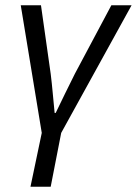

<svg xmlns="http://www.w3.org/2000/svg" viewBox="-20 -506 521 731"><path d="M96 205H173L213 0L481 -486H404L265 -225C241 -177 215 -124 192 -76H188C183 -124 179 -178 173 -225L136 -486H59L139 0Z"/></svg>

Font: Source Sans Pro
Style: Italic
Weight: 400
Italic angle: -11°
Designer: Paul D. Hunt
Foundry: Adobe Systems Incorporated
Version: Version 3.006;hotconv 1.0.111;makeotfexe 2.5.65597